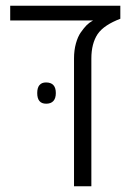

<svg xmlns="http://www.w3.org/2000/svg" viewBox="-20 -650 457 670"><path d="M238.3 0V-446.3Q238.3 -474.6 244.9 -498.3Q251.5 -522 261.7 -536.6Q273.4 -553.2 282.5 -562.3Q291.5 -571.3 304.7 -578.6H15.6V-629.9H399.9V-584.5Q372.6 -574.2 352.5 -561Q332.5 -547.9 320.8 -531.2Q298.8 -498 298.8 -445.8V0ZM141.1 -288.1Q109.9 -288.1 109.9 -325.2Q109.9 -343.8 117.7 -353Q125.5 -362.3 140.6 -362.3Q157.7 -362.3 166.3 -353Q174.8 -343.8 174.8 -325.2Q174.8 -307.1 166.3 -297.6Q157.7 -288.1 141.1 -288.1Z"/></svg>

Font: Open Sans SemiCondensed Light
Style: Regular
Weight: 300
Width: 4
Designer: Monotype Design Team
Foundry: Monotype Imaging Inc.
Version: Version 3.000